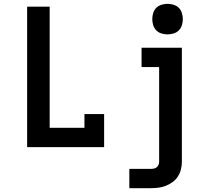

<svg xmlns="http://www.w3.org/2000/svg" viewBox="-20 -770 1090 1005"><path d="M122 0V-735H240V-101H422V-173H525V0ZM657 215V114H768Q777 114 785 112.5Q793 111 799.5 106Q806 101 809.5 93Q813 85 813 76V-419H721V-520H932V76Q932 97 927 117Q922 137 911 154Q900 171 883.5 183Q867 195 848 202.5Q829 210 809 212.5Q789 215 768 215ZM857 -590Q841 -590 825 -595Q809 -600 798 -611Q787 -622 782 -638Q777 -654 777 -670Q777 -686 782 -702Q787 -718 798 -729Q809 -740 825 -745Q841 -750 857 -750Q873 -750 889 -745Q905 -740 916 -729Q927 -718 932 -702Q937 -686 937 -670Q937 -654 932 -638Q927 -622 916 -611Q905 -600 889 -595Q873 -590 857 -590Z"/></svg>

Font: Iosevka Book
Style: Bold
Weight: 700
Designer: Belleve Invis
Foundry: Belleve Invis
Version: Version 28.0.7; ttfautohint (v1.8.3)